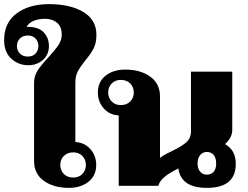

<svg xmlns="http://www.w3.org/2000/svg" viewBox="-66 -900 1199 930"><path d="M99 -120V-500Q99 -532 117 -559.5Q135 -587 170 -624Q202 -659 217.5 -682.5Q233 -706 233 -732Q233 -771 210 -790Q187 -809 152 -809Q120 -809 96 -798.5Q72 -788 63 -770H67Q121 -770 146 -743Q171 -716 171 -677Q171 -635 141.5 -609.5Q112 -584 71 -584Q24 -584 -11 -615.5Q-46 -647 -46 -706Q-46 -790 14.5 -835Q75 -880 171 -880Q274 -880 337.5 -842Q401 -804 401 -731Q401 -692 387.5 -665.5Q374 -639 347 -607Q323 -577 311 -554.5Q299 -532 299 -500V-212Q343 -210 371.5 -178Q400 -146 400 -101Q400 -49 362.5 -19.5Q325 10 268 10Q194 10 146.5 -24Q99 -58 99 -120ZM120 -677Q120 -699 106 -713.5Q92 -728 69 -728Q45 -728 30.5 -713.5Q16 -699 16 -677Q16 -655 30.5 -640.5Q45 -626 69 -626Q92 -626 106 -640.5Q120 -655 120 -677ZM350 -101Q350 -127 333 -144.5Q316 -162 289 -162Q260 -162 243 -144.5Q226 -127 226 -101Q226 -75 243 -57.5Q260 -40 289 -40Q316 -40 333 -57.5Q350 -75 350 -101Z M1076 -106Q1076 10 936 10Q811 10 798 -84Q757 -64 732 -44Q707 -24 701 0H509V-341Q465 -343 436.5 -375Q408 -407 408 -452Q408 -504 445.5 -533.5Q483 -563 540 -563Q614 -563 661.5 -529Q709 -495 709 -433V-135Q718 -143 734 -151.5Q750 -160 766 -168Q811 -189 835 -209.5Q859 -230 859 -263V-553H1059V-270Q1059 -234 1024 -202Q1076 -173 1076 -106ZM582 -452Q582 -478 565 -495.5Q548 -513 519 -513Q492 -513 475 -495.5Q458 -478 458 -452Q458 -426 475 -408.5Q492 -391 519 -391Q548 -391 565 -408.5Q582 -426 582 -452ZM981 -108Q981 -136 968.5 -150Q956 -164 936 -164Q917 -164 904 -149.5Q891 -135 891 -108Q891 -82 904 -68Q917 -54 936 -54Q956 -54 968.5 -67.5Q981 -81 981 -108Z"/></svg>

Font: Taviraj Black
Style: Regular
Weight: 900
Designer: Katatrad Team
Foundry: CadsonDemak
Version: Version 1.001